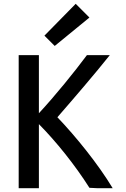

<svg xmlns="http://www.w3.org/2000/svg" viewBox="-20 -983 662 1007"><path d="M377 -963 449 -891 267 -742 213 -796ZM571 4H489C484 3 454 3 449 2C373 -118 275 -240 184 -332V4H78V-694H184V-389C271 -483 369 -604 436 -694H556C478 -596 368 -468 281 -368C378 -267 495 -122 571 4Z"/></svg>

Font: Repo Medium
Style: Regular
Weight: 500
Designer: Stefan Peev
Foundry: Context Ltd
Version: Version 1.502